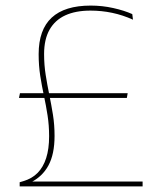

<svg xmlns="http://www.w3.org/2000/svg" viewBox="-20 -668 572 688"><path d="M48 -317 51.5 -334H437.5L434.5 -317ZM84 -17.5H491V0H50.5V-15L64 -19Q94.5 -28 114.8 -48.5Q135 -69 145.5 -101.8Q156 -134.5 156 -180Q156 -218.5 150.5 -254Q145 -289.5 137.5 -324.5Q130 -359.5 124.2 -396.2Q118.5 -433 118.5 -474Q118.5 -561.5 165.2 -604.8Q212 -648 305 -648Q346.5 -648 385.8 -639.2Q425 -630.5 454 -617.5L456.5 -597.5Q420 -614 382 -622Q344 -630 304 -630Q251 -630 214 -613Q177 -596 157.5 -561.5Q138 -527 138 -474.5Q138 -435 143.8 -399Q149.5 -363 156.8 -327.8Q164 -292.5 169.8 -256.5Q175.5 -220.5 175.5 -181Q175.5 -115.5 153.5 -75Q131.5 -34.5 89 -14Z"/></svg>

Font: Anek Odia Medium Thin
Style: Regular
Weight: 250
Version: Version 1.003